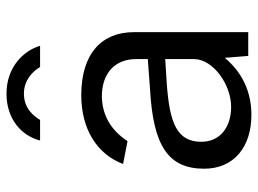

<svg xmlns="http://www.w3.org/2000/svg" viewBox="-124 -680 813 606"><g transform="rotate(-90 283.0 -376.5)"><path d="M442 -657C426 -711 373 -763 291 -763C211 -763 158 -716 143 -657H208C220 -677 244 -708 291 -708C333 -708 361 -681 375 -657ZM224 10C298 10 359 -20 404 -74L410 0H485V-361C485 -462 418 -527 286 -527C180 -527 100 -478 69 -395L141 -381C177 -436 226 -461 282 -462C355 -462 400 -421 400 -354V-317L305 -310C128 -300 54 -254 54 -139C54 -45 123 10 224 10ZM249 -54C185 -54 139 -89 139 -148C139 -225 198 -248 321 -257L400 -262V-170C399 -111 320 -54 249 -54Z"/></g></svg>

Font: United Sans
Style: Regular
Weight: 400
Designer: Pablo Impallari, Rodrigo Fuenzalida (Modified by Dan O. Williams)
Version: Version 1.000;PS 001.000;hotconv 1.0.88;makeotf.lib2.5.64775